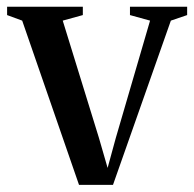

<svg xmlns="http://www.w3.org/2000/svg" viewBox="-32 -532 560 554"><path d="M196 1.5 32 -472.5 -11.5 -488.5V-512.5H207V-488.5L149 -472.5L253.5 -134L278.5 -47.5L302 -133.5L401 -472.5L343 -488.5V-512.5H508V-488.5L461 -472.5L294 1.5Z"/></svg>

Font: Merriweather 120pt Medium
Style: Regular
Weight: 500
Version: Version 2.100